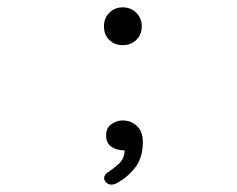

<svg xmlns="http://www.w3.org/2000/svg" viewBox="-20 -416 645 523"><path d="M314.5 -293Q292 -293 277.6 -307.4Q263.2 -321.8 263.2 -344.2Q263.2 -366.7 277.8 -381.3Q292.5 -396 314.5 -396Q336.4 -396 351.3 -381.1Q366.2 -366.2 366.2 -344.2Q366.2 -321.8 351.3 -307.4Q336.4 -293 314.5 -293ZM283.7 86.9Q275.4 86.9 269.5 81.3Q263.7 75.7 263.7 69.3Q263.7 60.5 272 54.7Q287.6 44.4 303.5 30.3Q319.3 16.1 319.3 -6.3Q297.9 -6.3 283.4 -16.4Q269 -26.4 269 -46.9Q269 -67.4 283.2 -77.6Q297.4 -87.9 314.5 -87.9Q336.4 -87.9 352.8 -73Q369.1 -58.1 369.1 -28.8Q369.1 13.7 347.7 41Q326.2 68.4 295.9 84Q290.5 86.9 283.7 86.9Z"/></svg>

Font: Cutive Mono
Style: Regular
Weight: 400
Designer: Vernon Adams
Foundry: Vernon Adams
Version: Version 1.110; ttfautohint (v1.8.4.7-5d5b)